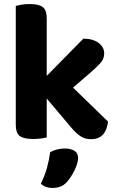

<svg xmlns="http://www.w3.org/2000/svg" viewBox="-20 -680 582 949"><path d="M341 -247 514 -79Q509 -37 488.5 -14.5Q468 8 430 8Q401 8 379 -6Q357 -20 330 -52L211 -193V-1Q201 2 183 4.5Q165 7 143 7Q98 7 78 -7.5Q58 -22 58 -64V-651Q69 -654 87 -657Q105 -660 127 -660Q172 -660 191.5 -645Q211 -630 211 -588V-305L392 -489Q439 -489 467 -468Q495 -447 495 -416Q495 -389 476.5 -368.5Q458 -348 419 -314ZM311 219Q296 236 278 242.5Q260 249 240 249Q204 249 182 228Q202 187 212.5 148.5Q223 110 228 72Q242 64 261 59Q280 54 300 54Q329 54 347.5 65Q366 76 366 102Q366 114 361 130Q356 146 348 162.5Q340 179 330 194Q320 209 311 219Z"/></svg>

Font: Baloo Da 2
Style: Bold
Weight: 700
Designer: Noopur Datye, Sulekha Rajkumar and Ek Type
Foundry: Ek Type
Version: Version 1.640;hotconv 1.0.111;makeotfexe 2.5.65597; ttfautoh